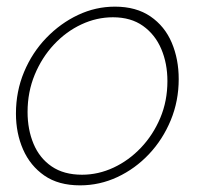

<svg xmlns="http://www.w3.org/2000/svg" viewBox="-20 -548 605 578"><path d="M221 10Q156 10 113.5 -19.5Q71 -49 49.5 -98Q28 -147 28 -206Q28 -273 52.5 -331.5Q77 -390 119.5 -434Q162 -478 215 -503Q268 -528 326 -528Q390 -528 433 -498.5Q476 -469 497 -419.5Q518 -370 518 -310Q518 -244 494 -186Q470 -128 428.5 -84Q387 -40 333.5 -15Q280 10 221 10ZM227 -22Q276 -22 322 -43.5Q368 -65 404.5 -103.5Q441 -142 462.5 -193Q484 -244 484 -304Q484 -357 465.5 -400.5Q447 -444 410.5 -470Q374 -496 320 -496Q271 -496 225 -474.5Q179 -453 142.5 -414Q106 -375 84.5 -323Q63 -271 63 -211Q63 -158 81 -115Q99 -72 135.5 -47Q172 -22 227 -22Z"/></svg>

Font: Raleway ExtraLight
Style: Italic
Weight: 200
Italic angle: -12°
Designer: Matt McInerney, Pablo Impallari, Rodrigo Fuenzalida
Foundry: Matt McInerney, Pablo Impallari, Rodrigo Fuenzalida
Version: Version 4.026